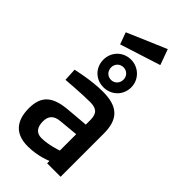

<svg xmlns="http://www.w3.org/2000/svg" viewBox="-290 -1009 1088 1088"><g transform="rotate(45 253.5 -465.5)"><path d="M328 -102C328 -102 261 -78 204 -78C162 -78 143 -106 143 -151C143 -196 166 -218 212 -222L328 -233ZM436 -346C436 -460 386 -511 264 -511C172 -511 63 -485 63 -485L67 -408C67 -408 188 -418 255 -418C304 -418 328 -401 328 -346V-310L199 -299C92 -290 34 -254 34 -148C34 -44 84 10 183 10C264 10 328 -19 328 -19V0H436V-346ZM144 -769 388 -847 354 -941 118 -840ZM200 -641C200 -669 221 -691 250 -691C278 -691 299 -669 299 -641C299 -612 278 -590 250 -590C221 -590 200 -612 200 -641ZM138 -641C138 -577 186 -530 249 -530C311 -530 361 -577 361 -641C361 -703 311 -752 249 -752C186 -752 138 -703 138 -641Z"/></g></svg>

Font: RazerF5 SemiBold
Style: Regular
Weight: 600
Foundry: Razer Inc.
Version: Version 2